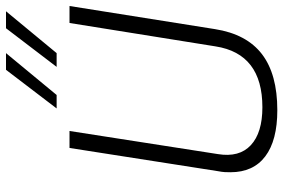

<svg xmlns="http://www.w3.org/2000/svg" viewBox="-176 -782 967 656"><g transform="rotate(-90 308.0 -453.5)"><path d="M260 10Q157 10 102.5 -31Q48 -72 48 -150Q48 -161 48.5 -170Q49 -179 52 -195L131 -700H189L110 -193Q98 -120 140.5 -80.5Q183 -41 270 -41Q453 -41 478 -201L558 -700H616L537 -203Q520 -95 451.5 -42.5Q383 10 260 10ZM408 -744 540 -917H598L455 -744ZM266 -744 398 -917H455L312 -744Z"/></g></svg>

Font: Georama Light
Style: Italic
Weight: 300
Italic angle: -9°
Designer: Jean-Baptiste Levee
Foundry: Production Type
Version: Version 1.001